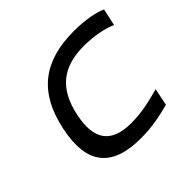

<svg xmlns="http://www.w3.org/2000/svg" viewBox="-162 -871 1071 1071"><g transform="rotate(-45 373.5 -335.0)"><path d="M725 -544 747 -645C700 -667 622 -679 542 -679C302 -679 165 -571 116 -337C66 -103 156 9 384 9C479 9 550 -8 615 -25L636 -127C568 -109 497 -89 407 -89C251 -89 190 -168 226 -337C262 -505 356 -581 523 -581C601 -581 677 -566 725 -544Z"/></g></svg>

Font: LT Wave Text Medium Italic
Style: Regular
Weight: 500
Designer: Daniel Lyons
Version: Version 2.5 (Glyphs App)